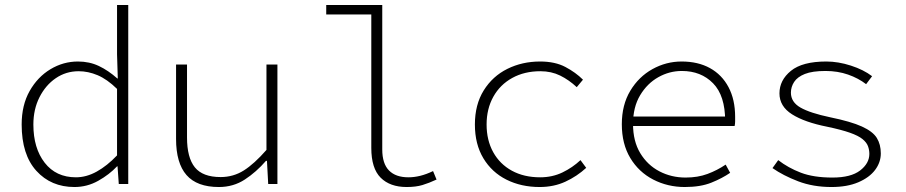

<svg xmlns="http://www.w3.org/2000/svg" viewBox="-20 -739 3640 771"><path d="M279 12Q185 12 126 -53Q67 -118 67 -239Q67 -317 99 -373.5Q131 -430 182.5 -461Q234 -492 293 -492Q339 -492 377 -474Q415 -456 451 -424H453L450 -521V-719H495V0H457L452 -71H450Q419 -38 374.5 -13Q330 12 279 12ZM285 -27Q327 -27 368.5 -50Q410 -73 450 -115V-382Q410 -421 372 -437Q334 -453 296 -453Q245 -453 204 -425Q163 -397 138.5 -348.5Q114 -300 114 -239Q114 -144 159.5 -85.5Q205 -27 285 -27Z M859 12Q771 12 729 -36Q687 -84 687 -181V-480H731V-187Q731 -106 762.5 -67Q794 -28 866 -28Q917 -28 959 -54.5Q1001 -81 1050 -137V-480H1094V0H1057L1052 -93H1048Q1009 -48 963 -18Q917 12 859 12Z M1613 12Q1546 12 1508.5 -25.5Q1471 -63 1471 -145V-681H1290V-719H1515V-139Q1515 -82 1542 -54.5Q1569 -27 1620 -27Q1643 -27 1667.5 -33Q1692 -39 1719 -52L1733 -18Q1703 -4 1676.5 4Q1650 12 1613 12Z M2147 12Q2073 12 2014 -17.5Q1955 -47 1921 -103.5Q1887 -160 1887 -239Q1887 -319 1922.5 -376Q1958 -433 2017.5 -462.5Q2077 -492 2149 -492Q2209 -492 2250.5 -470Q2292 -448 2321 -419L2296 -389Q2265 -418 2229.5 -435.5Q2194 -453 2150 -453Q2086 -453 2037 -426Q1988 -399 1961 -350.5Q1934 -302 1934 -239Q1934 -176 1960.5 -128Q1987 -80 2035.5 -53.5Q2084 -27 2149 -27Q2198 -27 2238.5 -46.5Q2279 -66 2311 -96L2334 -65Q2297 -31 2250.5 -9.5Q2204 12 2147 12Z M2730 12Q2661 12 2603 -18Q2545 -48 2511 -104.5Q2477 -161 2477 -240Q2477 -318 2511 -374.5Q2545 -431 2600 -461.5Q2655 -492 2717 -492Q2783 -492 2831 -465.5Q2879 -439 2905.5 -389Q2932 -339 2932 -270Q2932 -261 2932 -251.5Q2932 -242 2930 -233H2499V-271H2910L2892 -253Q2892 -355 2843.5 -404.5Q2795 -454 2718 -454Q2668 -454 2623.5 -429Q2579 -404 2550.5 -356.5Q2522 -309 2522 -241Q2522 -172 2551 -124Q2580 -76 2628 -51Q2676 -26 2733 -26Q2782 -26 2821 -40.5Q2860 -55 2894 -78L2912 -45Q2880 -23 2836.5 -5.5Q2793 12 2730 12Z M3319 12Q3245 12 3185 -11Q3125 -34 3082 -64L3105 -96Q3145 -65 3196 -45.5Q3247 -26 3323 -26Q3397 -26 3434 -54.5Q3471 -83 3471 -121Q3471 -137 3465.5 -152Q3460 -167 3443.5 -180.5Q3427 -194 3393 -206Q3359 -218 3302 -230Q3211 -248 3160.5 -280Q3110 -312 3110 -364Q3110 -417 3156 -454.5Q3202 -492 3298 -492Q3346 -492 3397 -475.5Q3448 -459 3482 -433L3458 -401Q3427 -425 3385.5 -439.5Q3344 -454 3295 -454Q3242 -454 3212 -442Q3182 -430 3169 -410Q3156 -390 3156 -367Q3156 -329 3194.5 -307Q3233 -285 3314 -268Q3397 -251 3441 -231Q3485 -211 3501 -185Q3517 -159 3517 -123Q3517 -87 3494 -56.5Q3471 -26 3426.5 -7Q3382 12 3319 12Z"/></svg>

Font: Source Code Pro ExtraLight Light
Style: Regular
Weight: 300
Monospace: yes
Version: Version 1.018;hotconv 1.0.116;makeotfexe 2.5.65601